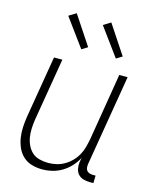

<svg xmlns="http://www.w3.org/2000/svg" viewBox="-114 -827 728 912"><g transform="rotate(15 250.0 -371.5)"><path d="M181 8Q155 8 130.5 1Q106 -6 87.5 -23Q69 -40 59 -63Q49 -86 45 -111Q41 -136 42.5 -162.5Q44 -189 48 -215L99 -520H140L88 -209Q85 -188 84 -166Q83 -144 86.5 -123.5Q90 -103 99 -84.5Q108 -66 122.5 -53Q137 -40 158 -34.5Q179 -29 201 -29Q221 -29 241 -33.5Q261 -38 279.5 -48.5Q298 -59 313.5 -74.5Q329 -90 339.5 -108.5Q350 -127 355.5 -147Q361 -167 365 -187L420 -520H461L386 -71Q385 -62 386 -54Q387 -46 392 -40Q397 -34 405.5 -31.5Q414 -29 422 -29H435L434 8H415Q399 8 384 3.5Q369 -1 359 -12Q349 -23 346 -39Q343 -55 345 -71L349 -93Q337 -70 319 -50.5Q301 -31 278.5 -17.5Q256 -4 231 2Q206 8 181 8ZM384 -591 283 -729 319 -751 413 -609ZM214 -591 113 -729 149 -751 243 -609Z"/></g></svg>

Font: Iosevka Curly Extralight
Style: Italic
Weight: 200
Italic angle: -9°
Monospace: yes
Designer: Belleve Invis
Foundry: Belleve Invis
Version: Version 22.1.2; ttfautohint (v1.8.4)